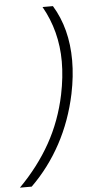

<svg xmlns="http://www.w3.org/2000/svg" viewBox="-110 -749 464 958"><g transform="rotate(-5 122.5 -270.0)"><path d="M195 -270Q213 -357 213 -435Q213 -587 141 -714H193Q265 -596 265 -436Q265 -357 247 -270Q219 -137 158.5 -25Q98 87 9 174H-50Q46 77 107 -32Q168 -141 195 -270Z"/></g></svg>

Font: Prompt ExtraLight
Style: Italic
Weight: 275
Italic angle: -12°
Designer: Katatrad Team
Foundry: CadsonDemak
Version: Version 1.000